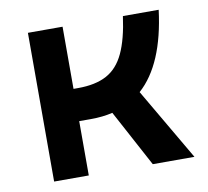

<svg xmlns="http://www.w3.org/2000/svg" viewBox="-64 -588 713 658"><g transform="rotate(-10 293.0 -259.0)"><path d="M73.2 0V-517.6H193.8V-301.3H210Q270.5 -301.3 309.6 -322.3Q348.6 -343.3 370.8 -390.9Q393.1 -438.5 403.8 -517.6H528.3Q504.9 -331.1 415 -251L561.5 0H416.5L310.5 -197.3Q275.4 -189 234.4 -189H193.8V0Z"/></g></svg>

Font: Caskaydia Cove SemiBold
Style: Regular
Weight: 600
Monospace: yes
Designer: Aaron Bell
Foundry: Saja Typeworks
Version: Version 4.300; ttfautohint (v1.8.3)